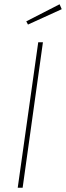

<svg xmlns="http://www.w3.org/2000/svg" viewBox="-20 -879 309 899"><path d="M181 -681 86 0H63L159 -681ZM259 -859 269 -836 111 -764 103 -779Z"/></svg>

Font: Fira Sans Extra Condensed Thin
Style: Italic
Weight: 250
Width: 3
Italic angle: -8°
Designer: Carrois Corporate & Edenspiekermann AG
Foundry: Carrois Corporate GbR & Edenspiekermann AG
Version: Version 4.203